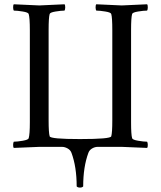

<svg xmlns="http://www.w3.org/2000/svg" viewBox="-20 -680 744 889"><path d="M43.9 4.9Q40.5 1 40.8 -9.5Q41 -20 43.9 -23.9Q59.6 -23.9 85.2 -28.3Q110.8 -32.7 112.8 -40Q118.2 -57.6 118.2 -113.8V-541Q118.2 -597.7 112.8 -615.2Q110.8 -622.6 85.2 -626.7Q59.6 -630.9 43.9 -630.9Q41 -634.8 40.8 -645.5Q40.5 -656.2 43.9 -660.2Q156.7 -654.8 162.1 -654.8Q166 -654.8 278.8 -660.2Q282.2 -656.2 282 -645.5Q281.7 -634.8 278.8 -630.9Q263.2 -630.9 237.5 -626.7Q211.9 -622.6 210 -615.2Q205.1 -599.1 205.1 -541V-123Q205.1 -64.9 210 -48.8Q213.4 -36.1 350.1 -36.1Q491.7 -36.1 495.1 -48.8Q500 -64.9 500 -123V-541Q500 -599.1 495.1 -615.2Q493.2 -622.6 467.5 -626.7Q441.9 -630.9 425.8 -630.9Q422.9 -634.8 422.6 -645.5Q422.4 -656.2 425.8 -660.2Q538.6 -654.8 543.9 -654.8Q548.3 -654.8 661.1 -660.2Q664.6 -656.2 664.3 -645.5Q664.1 -634.8 661.1 -630.9Q645 -630.9 619.4 -626.7Q593.8 -622.6 591.8 -615.2Q586.9 -599.1 586.9 -541V-113.8Q586.9 -56.2 591.8 -40Q593.8 -32.7 619.6 -28.3Q645.5 -23.9 661.1 -23.9Q664.1 -20 664.3 -9.5Q664.6 1 661.1 4.9Q558.6 0 543.9 0H432.1Q419.4 0 406.7 7.3Q394 14.6 389.2 27.8Q365.2 92.8 365.2 183.1Q360.8 188.5 350.3 188.5Q339.8 188.5 335 183.1Q335 92.8 311 27.8Q306.2 14.6 293 7.3Q279.8 0 267.1 0H162.1Q146.5 0 43.9 4.9Z"/></svg>

Font: Crimson
Style: Roman
Weight: 400
Version: Version 0.8